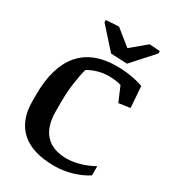

<svg xmlns="http://www.w3.org/2000/svg" viewBox="-210 -989 1000 1112"><g transform="rotate(30 289.5 -432.5)"><path d="M34.2 -294.9Q34.2 -480 115.7 -575.7Q197.3 -671.4 358.9 -671.4Q403.3 -671.4 450 -664.1Q496.6 -656.7 536.1 -642.6L546.4 -501L470.7 -490.2L429.2 -587.4Q413.6 -592.8 390.9 -595.7Q368.2 -598.6 345.7 -598.6Q309.1 -598.6 272.2 -587.9Q235.4 -577.1 209.5 -560.5Q197.3 -515.6 189 -456.1Q180.7 -396.5 180.7 -333.5V-268.6Q180.7 -167 228.8 -114.5Q276.9 -62 371.6 -62Q413.1 -62 459.7 -75.7Q506.3 -89.4 547.9 -112.8V-51.3Q504.4 -22.9 447 -6.1Q389.6 10.7 330.1 10.7Q184.1 10.7 109.1 -56.2Q34.2 -123 34.2 -251.5ZM167.5 -871.1 252.9 -876 356.9 -792 457.5 -876 528.3 -871.1V-855.5L399.9 -712.9L291 -717.8L167.5 -855.5Z"/></g></svg>

Font: Noticia Text
Style: Bold
Weight: 700
Designer: JM Sole
Foundry: JM Sole
Version: Version 1.003